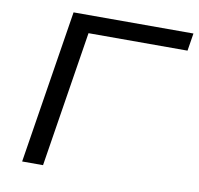

<svg xmlns="http://www.w3.org/2000/svg" viewBox="-79 -787 899 869"><g transform="rotate(10 370.5 -352.5)"><path d="M78 0 190 -705H741L728 -624H273L174 0Z"/></g></svg>

Font: Nunito Sans 10pt Expanded
Style: Italic
Weight: 400
Width: 7
Italic angle: -9°
Designer: Vernon Adams
Foundry: Vernon Adams
Version: Version 3.101;gftools[0.9.27]